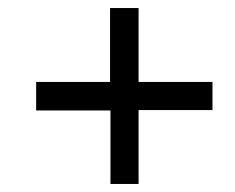

<svg xmlns="http://www.w3.org/2000/svg" viewBox="-20 -612 584 478"><path d="M70 -408V-337H255V-154H325V-338H509V-408H325V-592H254V-408Z"/></svg>

Font: Cheyenne Sans
Style: Italic
Weight: 400
Italic angle: -8.13011°
Designer: The Public Sans project authors (U.S. Web Design System), Libre Franklin designed by Pablo Impallari and Rodrigo Fuenzal
Foundry: The Cheyenne Sans Project Authors
Version: Version 2.007